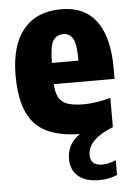

<svg xmlns="http://www.w3.org/2000/svg" viewBox="-55 -598 596 865"><g transform="rotate(-5 243.0 -166.0)"><path d="M359 225Q296 225 263.5 196.2Q231 167.5 231 118.5Q231 87 244 60.5Q257 34 289 10.5Q149.5 9 86.8 -58.5Q24 -126 24 -276.5Q24 -413.5 83.8 -485.2Q143.5 -557 254.5 -557Q359.5 -557 413.2 -484.8Q467 -412.5 467 -271.5V-223.5H192Q195 -165.5 222.5 -143.5Q250 -121.5 318 -121.5Q347.5 -121.5 378 -126.2Q408.5 -131 440.5 -139.5V-7.5Q392.5 12 367.8 32Q343 52 334 71.2Q325 90.5 325 109Q325 156.5 380 156.5Q406 156.5 440.5 142V209Q424 215.5 404.5 220.2Q385 225 359 225ZM254 -444.5Q224 -444.5 208.2 -420Q192.5 -395.5 192 -319.5H312.5Q312 -395.5 297.2 -420Q282.5 -444.5 254 -444.5Z"/></g></svg>

Font: Encode Sans Condensed ExtraBold
Style: Regular
Weight: 800
Width: 3
Designer: Multiple Designers
Foundry: Impallari Type
Version: Version 3.000; ttfautohint (v1.8.3) -l 8 -r 50 -G 200 -x 14 